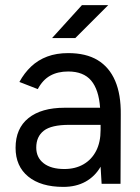

<svg xmlns="http://www.w3.org/2000/svg" viewBox="-20 -720 549 752"><path d="M228 12Q140 12 90.5 -28.5Q41 -69 41 -141Q41 -217 91.5 -257.5Q142 -298 233 -298H372Q367 -369 337 -404.5Q307 -440 247 -440Q206 -440 176.5 -423.5Q147 -407 128 -371L56 -399Q75 -434 102 -459.5Q129 -485 165 -498.5Q201 -512 247 -512Q317 -512 362.5 -484.5Q408 -457 431 -403.5Q454 -350 453 -271L452 0H378L374 -67Q352 -29 315 -8.5Q278 12 228 12ZM232 -58Q275 -58 307 -76.5Q339 -95 356.5 -129Q374 -163 374 -211V-231H251Q181 -231 151.5 -208Q122 -185 122 -142Q122 -103 151 -80.5Q180 -58 232 -58ZM184 -571 301 -700H404L275 -571Z"/></svg>

Font: Figtree Light
Style: Regular
Weight: 400
Version: Version 2.002